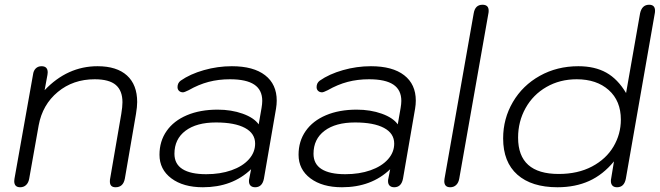

<svg xmlns="http://www.w3.org/2000/svg" viewBox="-20 -779 2780 809"><path d="M40 -16Q40 -22 41 -26L119 -464Q121 -481 130.5 -490.5Q140 -500 155 -500Q181 -500 181 -474Q181 -468 180 -464L168 -399Q264 -500 391 -500Q472 -500 515 -461Q558 -422 558 -349Q558 -329 553 -299L506 -26Q499 10 467 10Q443 10 443 -14Q443 -22 444 -26L491 -299Q496 -329 496 -348Q496 -397 468 -421Q440 -445 379 -445Q288 -445 223.5 -391.5Q159 -338 143 -251L103 -26Q100 -9 90 0.5Q80 10 65 10Q40 10 40 -16Z M652 -127Q652 -184 682 -227Q712 -270 767.5 -293.5Q823 -317 897 -317Q955 -317 1002.5 -300Q1050 -283 1070 -255L1082 -324Q1085 -341 1085 -354Q1085 -400 1051.5 -422.5Q1018 -445 949 -445Q901 -445 859 -434Q817 -423 775 -399Q757 -390 751 -390Q741 -390 734.5 -396Q728 -402 728 -412Q728 -429 741 -439Q781 -467 839 -483.5Q897 -500 957 -500Q1048 -500 1097 -462Q1146 -424 1146 -355Q1146 -339 1143 -321L1092 -26Q1085 10 1055 10Q1043 10 1036 3.5Q1029 -3 1029 -16Q1029 -22 1030 -25L1038 -66Q959 10 835 10Q752 10 702 -27.5Q652 -65 652 -127ZM1055 -174Q1055 -217 1012 -240Q969 -263 890 -263Q808 -263 761.5 -228Q715 -193 715 -131Q715 -88 749 -66.5Q783 -45 849 -45Q908 -45 955 -61.5Q1002 -78 1028.5 -107.5Q1055 -137 1055 -174Z M1238 -127Q1238 -184 1268 -227Q1298 -270 1353.5 -293.5Q1409 -317 1483 -317Q1541 -317 1588.5 -300Q1636 -283 1656 -255L1668 -324Q1671 -341 1671 -354Q1671 -400 1637.5 -422.5Q1604 -445 1535 -445Q1487 -445 1445 -434Q1403 -423 1361 -399Q1343 -390 1337 -390Q1327 -390 1320.5 -396Q1314 -402 1314 -412Q1314 -429 1327 -439Q1367 -467 1425 -483.5Q1483 -500 1543 -500Q1634 -500 1683 -462Q1732 -424 1732 -355Q1732 -339 1729 -321L1678 -26Q1671 10 1641 10Q1629 10 1622 3.5Q1615 -3 1615 -16Q1615 -22 1616 -25L1624 -66Q1545 10 1421 10Q1338 10 1288 -27.5Q1238 -65 1238 -127ZM1641 -174Q1641 -217 1598 -240Q1555 -263 1476 -263Q1394 -263 1347.5 -228Q1301 -193 1301 -131Q1301 -88 1335 -66.5Q1369 -45 1435 -45Q1494 -45 1541 -61.5Q1588 -78 1614.5 -107.5Q1641 -137 1641 -174Z M1852 -16Q1852 -22 1853 -26L1976 -723Q1982 -759 2013 -759Q2039 -759 2039 -734Q2039 -727 2038 -723L1915 -26Q1912 -9 1902 0.5Q1892 10 1877 10Q1852 10 1852 -16Z M2100 -196Q2100 -279 2141 -349Q2182 -419 2254.5 -459.5Q2327 -500 2417 -500Q2486 -500 2534.5 -473Q2583 -446 2618 -387L2677 -723Q2685 -759 2715 -759Q2740 -759 2740 -734Q2740 -727 2739 -723L2617 -26Q2610 10 2580 10Q2567 10 2560.5 3Q2554 -4 2554 -16Q2554 -23 2555 -26L2567 -99Q2521 -43 2462.5 -16.5Q2404 10 2329 10Q2220 10 2160 -43Q2100 -96 2100 -196ZM2596 -275Q2596 -354 2545 -399.5Q2494 -445 2410 -445Q2339 -445 2282.5 -412.5Q2226 -380 2194.5 -323.5Q2163 -267 2163 -199Q2163 -46 2334 -46Q2415 -46 2474.5 -77.5Q2534 -109 2565 -161.5Q2596 -214 2596 -275Z"/></svg>

Font: Kodchasan Light
Style: Italic
Weight: 300
Italic angle: -10°
Version: Version 1.000; ttfautohint (v1.6)